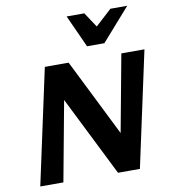

<svg xmlns="http://www.w3.org/2000/svg" viewBox="-97 -998 950 1080"><g transform="rotate(-10 378.0 -458.0)"><path d="M45 0 187 -658H299L177 0ZM554 0H489L212 -555L237 -658H323L582 -138ZM756 -658 614 0H502L624 -658ZM441 -731 487 -806 607 -916H703L540 -731ZM441 -731 357 -916H458L530 -807L540 -731Z"/></g></svg>

Font: Ysabeau Infant ExtraBold
Style: Italic
Weight: 800
Italic angle: -12°
Designer: Christian Thalmann (Catharsis Fonts)
Version: Version 2.001;gftools[0.9.30]; featfreeze: ss01,ss02,lnum